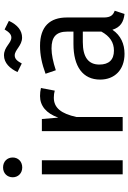

<svg xmlns="http://www.w3.org/2000/svg" viewBox="190 -1010 832 1252"><g transform="rotate(-90 606.0 -384.0)"><path d="M187 -527H95V0H187ZM140 -780C102 -780 76 -753 76 -717C76 -682 102 -655 140 -655C179 -655 205 -682 205 -717C205 -753 179 -780 140 -780Z M606 -539C542 -539 493 -499 465 -420L456 -527H377V0H469V-301C491 -402 529 -449 595 -449C614 -449 625 -447 641 -443L658 -533C642 -537 623 -539 606 -539Z M902 -57C842 -57 811 -90 811 -152C811 -224 860 -260 957 -260H1026V-139C996 -84 956 -57 902 -57ZM1118 -123V-364C1118 -474 1060 -539 933 -539C874 -539 816 -527 751 -503L774 -436C828 -454 877 -464 916 -464C989 -464 1026 -436 1026 -360V-321H945C798 -321 713 -260 713 -147C713 -53 776 12 881 12C945 12 1001 -12 1038 -67C1054 -15 1088 6 1141 12L1162 -52C1135 -62 1118 -77 1118 -123ZM871 -704C907 -704 934 -656 987 -656C1032 -656 1070 -685 1096 -742L1040 -770C1022 -740 1007 -726 987 -726C950 -726 927 -774 871 -774C821 -774 785 -735 762 -686L818 -658C834 -688 848 -704 871 -704Z"/></g></svg>

Font: Fira Math
Style: Regular
Weight: 400
Designer: Xiangdong Zeng
Foundry: Xiangdong Zeng
Version: Version 0.3.4